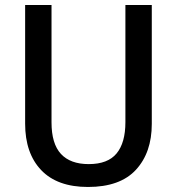

<svg xmlns="http://www.w3.org/2000/svg" viewBox="-20 -734 704 764"><path d="M584 -241Q584 -127 521 -58.5Q458 10 330 10Q208 10 144 -57Q80 -124 80 -242V-714H185V-247Q185 -162 222.5 -121.5Q260 -81 333 -81Q409 -81 444 -123.5Q479 -166 479 -248V-714H584Z"/></svg>

Font: Noto Sans Kannada SemiCondensed Medium
Style: Regular
Weight: 500
Width: 4
Designer: Jelle Bosma - Monotype Design Team
Foundry: Monotype Imaging Inc.
Version: Version 2.005; ttfautohint (v1.8.4.7-5d5b)